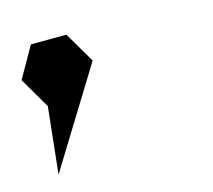

<svg xmlns="http://www.w3.org/2000/svg" viewBox="-40 -793 332 299"><g transform="rotate(-10 126.5 -643.0)"><path d="M23.9 -743.2 81.1 -748.5 114.3 -701.7 31.2 -536.1 33.2 -644 0 -690.9Z"/></g></svg>

Font: Urdu Khush Khati
Style: Regular
Weight: 400
Version: Version 001.500